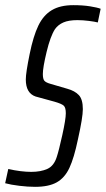

<svg xmlns="http://www.w3.org/2000/svg" viewBox="-39 -716 410 744"><path d="M-19 -6 -7 -61Q44 -50 82 -50Q119 -50 144.5 -61.5Q170 -73 181 -108Q189 -132 202.5 -193Q216 -254 216 -277Q216 -299 208 -306.5Q200 -314 172 -322L99 -342Q61 -355 61 -408Q61 -434 76 -507Q90 -576 109.5 -616.5Q129 -657 161.5 -676.5Q194 -696 245 -696Q282 -696 310 -691.5Q338 -687 351 -682L340 -629Q329 -632 305.5 -635Q282 -638 261 -638Q227 -638 206.5 -629Q186 -620 174 -603Q156 -575 141.5 -514.5Q127 -454 127 -429Q127 -410 133 -403Q139 -396 157 -391L222 -372Q251 -364 266.5 -347.5Q282 -331 282 -293Q282 -261 263 -176Q248 -104 230 -65.5Q212 -27 181 -9.5Q150 8 97 8Q69 8 36 4Q3 0 -19 -6Z"/></svg>

Font: Saira Ultra Condensed
Style: Italic
Weight: 400
Width: 1
Italic angle: -12°
Designer: Hector Gatti with collaboration of the Omnibus-Type team
Foundry: Omnibus-Type
Version: Version 1.001; ttfautohint (v1.8)